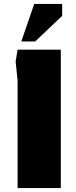

<svg xmlns="http://www.w3.org/2000/svg" viewBox="-20 -962 391 982"><path d="M70 0V-548L60 -648L70 -708H291V0ZM89 -750 155 -942H298V-881L160 -750Z"/></svg>

Font: Rowdies
Style: Bold
Weight: 700
Designer: Jaikishan Patel
Version: Version 1.000; ttfautohint (v1.8.3)